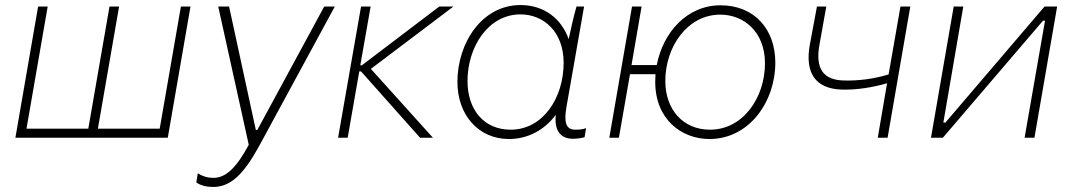

<svg xmlns="http://www.w3.org/2000/svg" viewBox="-20 -546 4251 761"><path d="M613 -36H368L452 -520H414L330 -36H85L169 -520H131L41 0H645L735 -520H697Z M825 195C896 195 947 142 1007 33L1307 -520H1265L1000 -31H994L888 -520H845L966 28C918 117 876 159 826 159C803 159 783 153 764 141L758 177C776 190 800 195 825 195Z M1320 0H1358L1404 -263H1411L1645 0H1696L1450 -273L1777 -520H1721L1414 -287H1408L1449 -520H1411Z M2251 4C2267 4 2280 2 2297 -2L2303 -38C2288 -33 2277 -32 2260 -32C2220 -32 2216 -67 2225 -121L2295 -520H2265C2254 -483 2241 -424 2234 -391C2205 -472 2137 -526 2043 -526C1891 -526 1793 -377 1793 -221C1793 -91 1876 5 1997 5C2074 5 2139 -32 2183 -91C2176 -27 2203 4 2251 4ZM2043 -489C2133 -489 2214 -422 2214 -297C2214 -159 2133 -32 2004 -32C1899 -32 1833 -110 1833 -225C1833 -360 1915 -489 2043 -489Z M2792 5C2949 5 3053 -142 3053 -298C3053 -431 2969 -525 2836 -525C2702 -525 2608 -417 2583 -288H2483L2523 -520H2485L2395 0H2433L2477 -252H2578L2577 -222C2577 -72 2682 5 2792 5ZM2794 -32C2687 -32 2617 -112 2617 -225C2617 -360 2704 -488 2835 -488C2927 -488 3012 -421 3012 -295C3012 -160 2926 -32 2794 -32Z M3316 -191C3377 -189 3440 -200 3496 -216L3459 0H3498L3588 -520H3549L3502 -251C3447 -234 3383 -225 3324 -227C3242 -229 3211 -275 3228 -369L3255 -520H3218L3190 -370C3169 -256 3213 -194 3316 -191Z M3670 0H3717L4114 -464H4122L4041 0H4080L4170 -520H4120L3727 -60H3719L3798 -520H3760Z"/></svg>

Font: Fixel Text 20240404 ExtraLight
Style: Italic
Weight: 200
Width: 4
Italic angle: -10°
Designer: AlfaBravo + MacPaw
Foundry: Kyrylo Tkachov, Marchela Mozhyna, Serhii Makarenko, Maria Weinstein, Zakhar Kryvoshyya
Version: Version 1.211;Glyphs 3.2 (3225)